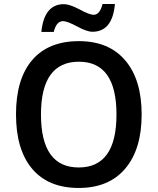

<svg xmlns="http://www.w3.org/2000/svg" viewBox="-20 -931 789 961"><path d="M374 9.8Q222.2 9.8 141.1 -85.9Q60.1 -181.6 60.1 -358.9Q60.1 -535.6 141.1 -630.4Q222.2 -725.1 375 -725.1Q524.9 -725.1 606.9 -628.7Q689 -532.2 689 -357.9Q689 -184.1 606.9 -87.2Q524.9 9.8 374 9.8ZM374 -92.8Q563 -92.8 563 -357.9Q563 -622.1 375 -622.1Q185.1 -622.1 185.1 -357.9Q185.1 -92.8 374 -92.8ZM249 -771H187Q200.7 -910.2 300.3 -910.2Q328.1 -910.2 378.4 -883.8Q428.2 -856.9 448.2 -856.9Q480 -856.9 493.2 -911.1H555.2Q543 -772 442.4 -772Q415 -772 365.7 -798.8Q316.4 -825.2 295.4 -825.2Q262.2 -825.2 249 -771Z"/></svg>

Font: Droid Sans TV
Style: Bold
Weight: 600
Version: Version 1.00